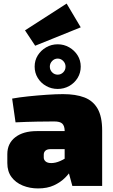

<svg xmlns="http://www.w3.org/2000/svg" viewBox="-20 -1041 630 1075"><path d="M353 -1021 432 -888 177 -785 120 -871ZM333 -514Q404 -514 452.5 -495.5Q501 -477 526.5 -432.5Q552 -388 552 -310V0H385L356 -107L342 -127V-311Q341 -337 328.5 -349Q316 -361 283 -361Q244 -361 187.5 -360Q131 -359 67 -356L48 -489Q86 -496 138.5 -501.5Q191 -507 243 -510.5Q295 -514 333 -514ZM471 -307 470 -206H263Q244 -206 234.5 -197.5Q225 -189 225 -175V-159Q225 -146 235.5 -137Q246 -128 267 -128Q291 -128 317 -139.5Q343 -151 367 -169Q391 -187 408 -206V-142Q401 -125 386 -99Q371 -73 345.5 -47Q320 -21 282.5 -3.5Q245 14 193 14Q147 14 107.5 -2Q68 -18 44.5 -49.5Q21 -81 21 -128V-178Q21 -238 65.5 -272.5Q110 -307 186 -307ZM303 -793Q338 -793 367.5 -776Q397 -759 414.5 -731Q432 -703 432 -668Q432 -633 414.5 -604.5Q397 -576 367.5 -559.5Q338 -543 303 -543Q268 -543 238.5 -559.5Q209 -576 191.5 -604.5Q174 -633 174 -668Q174 -703 191.5 -731Q209 -759 238.5 -776Q268 -793 303 -793ZM303 -713Q285 -713 272 -699.5Q259 -686 259 -668Q259 -649 272 -636Q285 -623 303 -623Q321 -623 334 -636Q347 -649 347 -668Q347 -686 334 -699.5Q321 -713 303 -713Z"/></svg>

Font: Exo 2 Black
Style: Regular
Weight: 900
Designer: Natanael Gama
Foundry: Natanael Gama
Version: Version 2.010